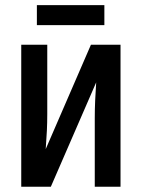

<svg xmlns="http://www.w3.org/2000/svg" viewBox="-20 -712 540 732"><path d="M160.2 -541.5V-277.3Q160.2 -244.1 158.7 -213.4Q157.2 -182.6 154.3 -143.6L326.7 -541.5H439.5V0H341.3V-261.2Q341.3 -294.9 342.8 -328.9Q344.2 -362.8 346.7 -397.9L173.8 0H61V-541.5ZM377.9 -692.4V-616.2H120.6V-692.4Z"/></svg>

Font: Open Sans Condensed SemiBold
Style: Regular
Weight: 600
Width: 3
Designer: Monotype Design Team
Foundry: Monotype Imaging Inc.
Version: Version 3.000; ttfautohint (v1.8.4)